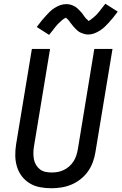

<svg xmlns="http://www.w3.org/2000/svg" viewBox="-20 -996 648 1024"><path d="M255 8Q224 8 194 2.5Q164 -3 139 -18Q114 -33 96.5 -56Q79 -79 70.5 -107Q62 -135 61.5 -165.5Q61 -196 66 -227L150 -735H247L161 -214Q158 -196 158 -179Q158 -162 161 -146Q164 -130 172.5 -116Q181 -102 193.5 -92.5Q206 -83 222.5 -79.5Q239 -76 256 -76Q272 -76 288.5 -79Q305 -82 320.5 -89.5Q336 -97 349.5 -109Q363 -121 372.5 -136Q382 -151 387 -167Q392 -183 395 -199L483 -735H580L489 -185Q485 -159 475.5 -132.5Q466 -106 450 -83Q434 -60 411 -41.5Q388 -23 362 -12Q336 -1 308.5 3.5Q281 8 255 8ZM242 -810 176 -852Q189 -870 201 -884.5Q213 -899 224 -911Q235 -923 245.5 -933.5Q256 -944 271 -953.5Q286 -963 301.5 -968.5Q317 -974 333 -974Q338 -974 343 -973.5Q348 -973 353 -972Q358 -971 362.5 -969Q367 -967 372 -965Q377 -963 381 -960.5Q385 -958 388.5 -955Q392 -952 396 -948.5Q400 -945 403 -941.5Q406 -938 409.5 -934.5Q413 -931 416 -927.5Q419 -924 421 -921Q423 -918 426.5 -913Q430 -908 433.5 -903.5Q437 -899 440 -896Q443 -893 447 -890Q451 -887 450 -884Q451 -884 455.5 -886Q460 -888 463 -890.5Q466 -893 470.5 -896.5Q475 -900 477 -901.5Q479 -903 481 -905Q483 -907 485.5 -909Q488 -911 490.5 -913.5Q493 -916 495.5 -918.5Q498 -921 500.5 -924Q503 -927 505.5 -930Q508 -933 511 -936.5Q514 -940 516.5 -943.5Q519 -947 522 -951Q525 -955 528.5 -959Q532 -963 535 -967.5Q538 -972 542 -976L608 -934Q595 -916 583 -901.5Q571 -887 560 -875Q549 -863 538.5 -853Q528 -843 513.5 -833.5Q499 -824 483 -818Q467 -812 451 -812Q446 -812 441 -812.5Q436 -813 431 -814.5Q426 -816 421.5 -817.5Q417 -819 412 -821Q407 -823 403 -825.5Q399 -828 395.5 -831Q392 -834 388 -837.5Q384 -841 381 -844.5Q378 -848 374.5 -851.5Q371 -855 368 -859Q365 -863 363 -865.5Q361 -868 357 -873Q353 -878 350 -882.5Q347 -887 344 -890.5Q341 -894 337 -896.5Q333 -899 333 -902Q332 -902 328 -900Q324 -898 321 -896Q318 -894 313.5 -890.5Q309 -887 307 -885Q305 -883 303 -881Q301 -879 298.5 -877Q296 -875 293.5 -872.5Q291 -870 288.5 -867.5Q286 -865 283.5 -862Q281 -859 278.5 -856Q276 -853 273 -849.5Q270 -846 267.5 -842.5Q265 -839 262 -835Q259 -831 255.5 -827Q252 -823 249 -819Q246 -815 242 -810Z"/></svg>

Font: Iosevka Custom Medium
Style: Italic
Weight: 500
Italic angle: -9°
Designer: Belleve Invis
Foundry: Belleve Invis
Version: Version 27.0.1